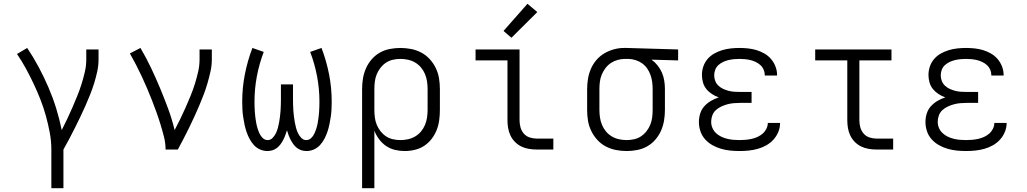

<svg xmlns="http://www.w3.org/2000/svg" viewBox="-20 -792 5440 1017"><path d="M252 205V0Q252 -45 243.5 -90Q235 -135 223 -178.5Q211 -222 194.5 -264Q178 -306 158.5 -347.5Q139 -389 117.5 -428.5Q96 -468 70 -506L124 -538Q157 -489 185 -436.5Q213 -384 236.5 -329.5Q260 -275 277.5 -218.5Q295 -162 307 -103Q322 -133 336.5 -163Q351 -193 364 -223.5Q377 -254 389.5 -284.5Q402 -315 412 -347Q422 -379 429.5 -411.5Q437 -444 437 -477V-530H502V-477Q502 -445 495 -413Q488 -381 478.5 -350.5Q469 -320 457 -290Q445 -260 432 -230.5Q419 -201 405 -172Q391 -143 376.5 -114Q362 -85 347 -56.5Q332 -28 316 0V205Z M857 0Q857 -34 848.5 -67.5Q840 -101 830 -133.5Q820 -166 808.5 -198Q797 -230 784.5 -262Q772 -294 758.5 -325.5Q745 -357 730.5 -388Q716 -419 700.5 -449Q685 -479 668 -509L724 -538Q754 -487 779.5 -433.5Q805 -380 827.5 -326Q850 -272 870.5 -216.5Q891 -161 905 -103Q921 -133 935.5 -163Q950 -193 963.5 -223.5Q977 -254 989.5 -284.5Q1002 -315 1012 -347Q1022 -379 1029.5 -411.5Q1037 -444 1037 -477V-530H1102V-477Q1102 -445 1095 -413.5Q1088 -382 1079 -351Q1070 -320 1058.5 -290Q1047 -260 1034.5 -230.5Q1022 -201 1008.5 -172Q995 -143 981 -114Q967 -85 952 -56.5Q937 -28 922 0Z M1396 8Q1376 8 1357 -0.5Q1338 -9 1324.5 -24Q1311 -39 1301.5 -57Q1292 -75 1285.5 -94.5Q1279 -114 1275 -133.5Q1271 -153 1268 -173Q1265 -193 1264 -213.5Q1263 -234 1263 -254Q1263 -327 1277 -398.5Q1291 -470 1317 -538L1377 -517Q1353 -454 1340.5 -387.5Q1328 -321 1328 -254Q1328 -239 1328.5 -224.5Q1329 -210 1330 -196Q1331 -182 1333 -167.5Q1335 -153 1337.5 -139Q1340 -125 1344.5 -111Q1349 -97 1355 -84Q1361 -71 1372 -60.5Q1383 -50 1398 -50Q1413 -50 1424 -61.5Q1435 -73 1441.5 -86.5Q1448 -100 1452 -115Q1456 -130 1458.5 -144.5Q1461 -159 1463 -174Q1465 -189 1466 -204.5Q1467 -220 1467.5 -235Q1468 -250 1468 -265V-345H1532V-265Q1532 -250 1532.5 -235Q1533 -220 1534 -204.5Q1535 -189 1537 -174Q1539 -159 1541.5 -144.5Q1544 -130 1548 -115Q1552 -100 1558.5 -86.5Q1565 -73 1576 -61.5Q1587 -50 1602 -50Q1617 -50 1628 -60.5Q1639 -71 1645 -84Q1651 -97 1655.5 -111Q1660 -125 1662.5 -139Q1665 -153 1667 -167.5Q1669 -182 1670 -196Q1671 -210 1671.5 -224.5Q1672 -239 1672 -254Q1672 -321 1659.5 -387.5Q1647 -454 1623 -517L1683 -538Q1709 -470 1723 -398.5Q1737 -327 1737 -254Q1737 -234 1736 -213.5Q1735 -193 1732 -173Q1729 -153 1725 -133.5Q1721 -114 1714.5 -94.5Q1708 -75 1698.5 -57Q1689 -39 1675.5 -24Q1662 -9 1643 -0.5Q1624 8 1604 8Q1590 8 1577 4Q1564 0 1553 -8.5Q1542 -17 1534 -28Q1526 -39 1519.5 -51.5Q1513 -64 1508.5 -76.5Q1504 -89 1500 -102Q1496 -89 1491.5 -76.5Q1487 -64 1480.5 -51.5Q1474 -39 1466 -28Q1458 -17 1447 -8.5Q1436 0 1423 4Q1410 8 1396 8Z M1898 205V-320Q1898 -348 1902.5 -376Q1907 -404 1918.5 -430Q1930 -456 1948.5 -477.5Q1967 -499 1991.5 -513Q2016 -527 2044.5 -532.5Q2073 -538 2101 -538Q2129 -538 2157.5 -532.5Q2186 -527 2211.5 -513.5Q2237 -500 2256.5 -478.5Q2276 -457 2288.5 -431Q2301 -405 2305.5 -377Q2310 -349 2310 -320V-210Q2310 -183 2306.5 -156Q2303 -129 2293 -103.5Q2283 -78 2266.5 -56.5Q2250 -35 2227.5 -20Q2205 -5 2178 1.5Q2151 8 2124 8Q2098 8 2072.5 2Q2047 -4 2025.5 -18.5Q2004 -33 1988 -54.5Q1972 -76 1963 -100V205ZM2101 -50Q2121 -50 2141.5 -54.5Q2162 -59 2179.5 -69.5Q2197 -80 2210 -95.5Q2223 -111 2231 -130Q2239 -149 2242 -169.5Q2245 -190 2245 -210V-320Q2245 -340 2242 -360.5Q2239 -381 2231 -400Q2223 -419 2210 -434.5Q2197 -450 2179.5 -460.5Q2162 -471 2141.5 -475.5Q2121 -480 2101 -480Q2081 -480 2061 -475.5Q2041 -471 2024.5 -460Q2008 -449 1995.5 -433Q1983 -417 1975.5 -398.5Q1968 -380 1965.5 -360Q1963 -340 1963 -320V-210Q1963 -190 1965.5 -170Q1968 -150 1975.5 -131.5Q1983 -113 1995.5 -97Q2008 -81 2024.5 -70Q2041 -59 2061 -54.5Q2081 -50 2101 -50Z M2822 0Q2802 0 2781 -3.5Q2760 -7 2741.5 -16Q2723 -25 2708 -40Q2693 -55 2684 -74Q2675 -93 2671.5 -113.5Q2668 -134 2668 -155V-472H2499V-530H2732V-155Q2732 -136 2737 -117.5Q2742 -99 2754.5 -84.5Q2767 -70 2785.5 -64Q2804 -58 2822 -58H2911V0ZM2689 -592 2647 -628 2774 -772 2826 -728Z M3299 8Q3271 8 3242.5 2.5Q3214 -3 3188.5 -16.5Q3163 -30 3143.5 -51.5Q3124 -73 3111.5 -99Q3099 -125 3094.5 -153Q3090 -181 3090 -210V-320Q3090 -348 3094.5 -375Q3099 -402 3110 -427.5Q3121 -453 3139 -474Q3157 -495 3180.5 -509Q3204 -523 3231 -530.5Q3258 -538 3285 -538Q3289 -538 3292.5 -538Q3296 -538 3300 -538L3572 -530V-472L3431 -476Q3449 -463 3463 -445.5Q3477 -428 3486 -407.5Q3495 -387 3498.5 -364.5Q3502 -342 3502 -320V-210Q3502 -182 3497.5 -154Q3493 -126 3481.5 -100Q3470 -74 3451.5 -52.5Q3433 -31 3408.5 -17Q3384 -3 3355.5 2.5Q3327 8 3299 8ZM3299 -50Q3319 -50 3339 -54.5Q3359 -59 3375.5 -70Q3392 -81 3404.5 -97Q3417 -113 3424.5 -131.5Q3432 -150 3434.5 -170Q3437 -190 3437 -210V-320Q3437 -339 3434.5 -358Q3432 -377 3425.5 -395Q3419 -413 3408.5 -428.5Q3398 -444 3382.5 -455.5Q3367 -467 3348.5 -473Q3330 -479 3311 -480H3300Q3298 -480 3295.5 -480Q3293 -480 3290 -480Q3271 -480 3251.5 -474.5Q3232 -469 3215.5 -458Q3199 -447 3187 -431Q3175 -415 3167.5 -397Q3160 -379 3157.5 -359.5Q3155 -340 3155 -320V-210Q3155 -190 3158 -169.5Q3161 -149 3169 -130Q3177 -111 3190 -95.5Q3203 -80 3220.5 -69.5Q3238 -59 3258.5 -54.5Q3279 -50 3299 -50Z M3897 8Q3872 8 3847.5 5.5Q3823 3 3799 -4Q3775 -11 3753 -23.5Q3731 -36 3714.5 -54.5Q3698 -73 3690 -97Q3682 -121 3682 -146Q3682 -169 3689 -191Q3696 -213 3711 -229.5Q3726 -246 3745.5 -257.5Q3765 -269 3787 -276Q3768 -283 3751 -294Q3734 -305 3721.5 -320.5Q3709 -336 3703.5 -355.5Q3698 -375 3698 -395Q3698 -418 3705.5 -440Q3713 -462 3728 -479.5Q3743 -497 3763.5 -508.5Q3784 -520 3806 -526.5Q3828 -533 3851 -535.5Q3874 -538 3897 -538Q3920 -538 3943 -535.5Q3966 -533 3987.5 -526.5Q4009 -520 4029 -508.5Q4049 -497 4064 -479.5Q4079 -462 4087.5 -440Q4096 -418 4096 -396Q4096 -395 4096 -394Q4096 -393 4096 -392H4031Q4031 -393 4031 -393.5Q4031 -394 4031 -394Q4031 -409 4025 -423Q4019 -437 4008 -447Q3997 -457 3983.5 -463.5Q3970 -470 3956 -473.5Q3942 -477 3927 -478.5Q3912 -480 3897 -480Q3882 -480 3867 -478.5Q3852 -477 3837.5 -473.5Q3823 -470 3809.5 -463.5Q3796 -457 3785 -447Q3774 -437 3768.5 -422.5Q3763 -408 3763 -393Q3763 -378 3768.5 -363.5Q3774 -349 3785 -338.5Q3796 -328 3810 -321.5Q3824 -315 3839 -311Q3854 -307 3869.5 -306Q3885 -305 3900 -305H3961V-247H3900Q3883 -247 3866 -245.5Q3849 -244 3832.5 -239.5Q3816 -235 3800 -227.5Q3784 -220 3771.5 -208.5Q3759 -197 3753 -180.5Q3747 -164 3747 -147Q3747 -130 3753.5 -114.5Q3760 -99 3772 -87.5Q3784 -76 3799.5 -68.5Q3815 -61 3831 -57Q3847 -53 3864 -51.5Q3881 -50 3897 -50Q3914 -50 3930 -51.5Q3946 -53 3962 -56.5Q3978 -60 3993 -67Q4008 -74 4020 -84.5Q4032 -95 4039.5 -110Q4047 -125 4047 -141Q4047 -141 4047 -141Q4047 -141 4047 -141H4112Q4112 -141 4112 -140.5Q4112 -140 4112 -140Q4112 -116 4102.5 -93Q4093 -70 4076.5 -52Q4060 -34 4038.5 -22Q4017 -10 3993.5 -3.5Q3970 3 3946 5.5Q3922 8 3897 8Z M4622 0Q4602 0 4581 -3.5Q4560 -7 4541.5 -16Q4523 -25 4508 -40Q4493 -55 4484 -74Q4475 -93 4471.5 -113.5Q4468 -134 4468 -155V-472H4298V-530H4702V-472H4532V-155Q4532 -136 4537 -117.5Q4542 -99 4554.5 -84.5Q4567 -70 4585.5 -64Q4604 -58 4622 -58H4711V0Z M5097 8Q5072 8 5047.5 5.5Q5023 3 4999 -4Q4975 -11 4953 -23.5Q4931 -36 4914.5 -54.5Q4898 -73 4890 -97Q4882 -121 4882 -146Q4882 -169 4889 -191Q4896 -213 4911 -229.5Q4926 -246 4945.5 -257.5Q4965 -269 4987 -276Q4968 -283 4951 -294Q4934 -305 4921.5 -320.5Q4909 -336 4903.5 -355.5Q4898 -375 4898 -395Q4898 -418 4905.5 -440Q4913 -462 4928 -479.5Q4943 -497 4963.5 -508.5Q4984 -520 5006 -526.5Q5028 -533 5051 -535.5Q5074 -538 5097 -538Q5120 -538 5143 -535.5Q5166 -533 5187.5 -526.5Q5209 -520 5229 -508.5Q5249 -497 5264 -479.5Q5279 -462 5287.5 -440Q5296 -418 5296 -396Q5296 -395 5296 -394Q5296 -393 5296 -392H5231Q5231 -393 5231 -393.5Q5231 -394 5231 -394Q5231 -409 5225 -423Q5219 -437 5208 -447Q5197 -457 5183.5 -463.5Q5170 -470 5156 -473.5Q5142 -477 5127 -478.5Q5112 -480 5097 -480Q5082 -480 5067 -478.5Q5052 -477 5037.5 -473.5Q5023 -470 5009.5 -463.5Q4996 -457 4985 -447Q4974 -437 4968.5 -422.5Q4963 -408 4963 -393Q4963 -378 4968.5 -363.5Q4974 -349 4985 -338.5Q4996 -328 5010 -321.5Q5024 -315 5039 -311Q5054 -307 5069.5 -306Q5085 -305 5100 -305H5161V-247H5100Q5083 -247 5066 -245.5Q5049 -244 5032.5 -239.5Q5016 -235 5000 -227.5Q4984 -220 4971.5 -208.5Q4959 -197 4953 -180.5Q4947 -164 4947 -147Q4947 -130 4953.5 -114.5Q4960 -99 4972 -87.5Q4984 -76 4999.5 -68.5Q5015 -61 5031 -57Q5047 -53 5064 -51.5Q5081 -50 5097 -50Q5114 -50 5130 -51.5Q5146 -53 5162 -56.5Q5178 -60 5193 -67Q5208 -74 5220 -84.5Q5232 -95 5239.5 -110Q5247 -125 5247 -141Q5247 -141 5247 -141Q5247 -141 5247 -141H5312Q5312 -141 5312 -140.5Q5312 -140 5312 -140Q5312 -116 5302.5 -93Q5293 -70 5276.5 -52Q5260 -34 5238.5 -22Q5217 -10 5193.5 -3.5Q5170 3 5146 5.5Q5122 8 5097 8Z"/></svg>

Font: Iosevka Curly Slab LtEx
Style: Regular
Weight: 300
Width: 7
Monospace: yes
Designer: Belleve Invis
Foundry: Belleve Invis
Version: Version 11.1.0; ttfautohint (v1.8.3)